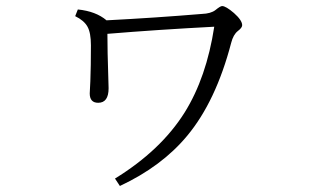

<svg xmlns="http://www.w3.org/2000/svg" viewBox="-20 -579 1040 631"><path d="M330.1 -512.2Q490.7 -520.5 643.1 -533.2Q672.9 -534.2 688 -545.9Q704.1 -559.1 710 -559.1Q722.2 -559.1 749 -536.1Q775.9 -512.2 775.9 -496.1Q775.9 -487.8 761.7 -477.1Q746.6 -465.3 739.7 -438Q689.5 -246.1 595.2 -132.8Q511.7 -32.2 374 32.2L357.9 7.8Q508.8 -85 586.9 -209.5Q658.7 -324.7 684.1 -491.2Q497.1 -481.4 333 -467.8Q333 -411.1 335.9 -325.2L336.9 -289.1Q336.9 -241.2 302.7 -241.2Q274.9 -241.2 274.9 -272Q274.9 -275.4 276.9 -312Q278.8 -360.4 278.8 -430.2Q278.8 -471.2 267.6 -491.2Q256.3 -511.7 227.1 -525.9L235.8 -547.9Q294.9 -542 330.1 -512.2Z"/></svg>

Font: I.Ming
Style: Regular
Weight: 400
Designer: Ichiten Fonts Project
Version: Version 6.11; Dec 27, 2019